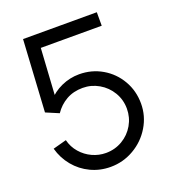

<svg xmlns="http://www.w3.org/2000/svg" viewBox="-134 -822 846 940"><g transform="rotate(-20 289.0 -352.5)"><path d="M50 -164.3 120.3 -183.3Q129.8 -145.3 154.7 -116.8Q179.5 -88.2 213.5 -72.6Q247.5 -57 284.3 -57Q331.2 -57 370.2 -80Q409.2 -103 431.6 -141.9Q454 -180.8 454 -226.3Q454 -272.8 430.8 -311.8Q407.5 -350.7 368.5 -373.2Q329.5 -395.7 284.3 -395.7Q236 -395.7 198.8 -374.5Q161.7 -353.3 137.7 -317.3L70.7 -345.7L92.7 -720H477V-649.7H125L161.7 -684L142 -364.3L123.7 -389Q154.2 -424.5 198.4 -444.4Q242.7 -464.3 291 -464.3Q356.3 -464.3 410.6 -432.7Q464.8 -401 496.2 -346.6Q527.7 -292.2 527.7 -226.3Q527.7 -161.5 494.3 -106Q461 -50.5 404.6 -17.8Q348.2 15 282.7 15Q227.3 15 179.5 -7.8Q131.7 -30.5 98 -71.3Q64.3 -112.2 50 -164.3Z"/></g></svg>

Font: Tap Sans
Style: Regular
Weight: 400
Designer: Tap Payments
Foundry: Tap Payments
Version: Version 1.001;Glyphs 3.1.2 (3151)